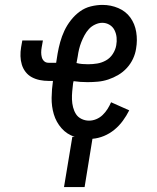

<svg xmlns="http://www.w3.org/2000/svg" viewBox="-20 -558 640 783"><path d="M241 205 275 0H285Q253 -10 231 -35Q209 -60 199.5 -92Q190 -124 190.5 -159Q191 -194 196 -228H178Q160 -228 142.5 -231.5Q125 -235 110 -243Q95 -251 84.5 -264.5Q74 -278 69 -294.5Q64 -311 63.5 -329Q63 -347 66 -365L71 -393H155L150 -365Q148 -354 148 -344Q148 -334 150.5 -324.5Q153 -315 160 -308.5Q167 -302 178 -302H209L215 -340Q219 -363 225.5 -386.5Q232 -410 242.5 -432.5Q253 -455 269 -475.5Q285 -496 305.5 -511Q326 -526 350.5 -532Q375 -538 398 -538Q432 -538 462.5 -525Q493 -512 511.5 -486.5Q530 -461 535.5 -427.5Q541 -394 535 -360Q532 -339 522.5 -318.5Q513 -298 497.5 -281Q482 -264 462.5 -252.5Q443 -241 422 -234Q401 -227 379.5 -225Q358 -223 337 -223Q322 -223 308 -224Q294 -225 280 -227L278 -218Q276 -201 274.5 -185Q273 -169 273.5 -152.5Q274 -136 278 -120.5Q282 -105 290 -92.5Q298 -80 312.5 -73Q327 -66 343 -66Q358 -66 372.5 -72Q387 -78 398.5 -89Q410 -100 418.5 -113.5Q427 -127 433 -141L507 -108Q496 -86 481 -65.5Q466 -45 446.5 -29Q427 -13 404 -3.5Q381 6 357 8L325 205ZM339 -296Q358 -296 376.5 -299Q395 -302 412 -311.5Q429 -321 440 -338Q451 -355 454 -373Q457 -389 455.5 -405Q454 -421 447 -435Q440 -449 426.5 -457Q413 -465 397 -465Q383 -465 368 -458Q353 -451 342.5 -439.5Q332 -428 324.5 -414Q317 -400 311.5 -386Q306 -372 302.5 -357.5Q299 -343 297 -328L292 -301Q303 -298 315 -297Q327 -296 339 -296Z"/></svg>

Font: Iosevka Curly Extended
Style: Italic
Weight: 400
Width: 7
Italic angle: -9°
Monospace: yes
Designer: Belleve Invis
Foundry: Belleve Invis
Version: Version 11.1.0; ttfautohint (v1.8.3)